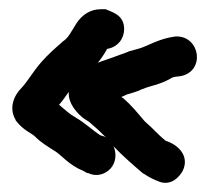

<svg xmlns="http://www.w3.org/2000/svg" viewBox="-20 -467 454 416"><path d="M360 -388C323 -383 302 -368 282 -362L260 -356C254 -353 245 -350 239 -348L220 -341C212 -338 204 -336 192 -331C199 -340 207 -351 212 -361C236 -365 249 -384 249 -404C249 -436 221 -441 209 -447H198C176 -447 158 -435 146 -417C132 -395 129 -386 116 -377H115V-376C100 -363 84 -349 70 -333C50 -310 41 -292 27 -277C9 -259 -1 -232 14 -207V-206L15 -205C30 -185 49 -178 55 -172C70 -157 83 -150 100 -139C114 -130 130 -109 160 -97L169 -92H171C177 -89 190 -85 204 -91C230 -102 235 -130 226 -150C246 -129 268 -110 289 -92L290 -91H291C304 -82 314 -78 321 -75C351 -61 370 -86 376 -97C392 -131 362 -152 351 -157C346 -160 341 -161 339 -162C330 -169 319 -180 309 -190C302 -197 295 -202 292 -206C280 -220 265 -239 246 -255C246 -255 246 -254 243 -257C244 -257 250 -260 254 -262C263 -265 277 -268 288 -274H289C304 -281 325 -283 348 -296C356 -301 356 -300 371 -302C425 -312 414 -388 363 -388ZM208 -170 207 -171 197 -174C183 -183 165 -200 143 -213C132 -219 122 -228 108 -240C117 -250 123 -260 129 -268C127 -241 150 -219 162 -210C166 -207 169 -206 173 -203C185 -193 198 -181 210 -169C209 -169 209 -170 208 -170Z"/></svg>

Font: Stray Cat
Style: Blk
Weight: 900
Version: Version 1.0